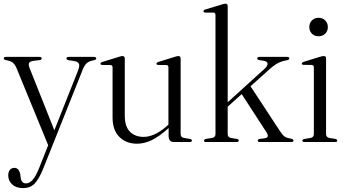

<svg xmlns="http://www.w3.org/2000/svg" viewBox="-21 -750 1826 1014"><path d="M186.5 135.5 233.5 17 67 -388.5Q57.5 -411.5 45.2 -420.2Q33 -429 9.5 -432.5Q-1 -435 -1 -441.5Q-1 -449.5 10 -449.5H187.5Q199 -449.5 199 -441.5Q199 -434 188 -432.5L154.5 -428.5Q135.5 -425.5 132 -416.2Q128.5 -407 136.5 -387.5L266 -62L390 -374.5Q401 -401.5 396 -413Q391 -424.5 369 -428L341.5 -432Q330 -434 330 -441Q330 -449.5 341.5 -449.5H475.5Q487 -449.5 487 -441Q487 -434.5 475.5 -432Q451.5 -428 438.5 -417.5Q425.5 -407 415.5 -381.5L208.5 137.5Q184.5 197.5 161 220.5Q137.5 243.5 101 243.5Q64.5 243.5 43.5 224Q22.5 204.5 22.5 176.5Q22.5 158 31.2 147.2Q40 136.5 54.5 136.5Q68 136.5 75.8 146.2Q83.5 156 86 171.5L88 186Q91 218.5 116.5 218.5Q134.5 218.5 151 200.5Q167.5 182.5 186.5 135.5Z M573.5 -129.5V-394Q573.5 -406 562 -406.5L519 -407Q509.5 -407.5 509.5 -413.5Q509.5 -419.5 520 -423L604.5 -449Q619 -454 625.5 -454Q638 -454 638 -441V-138Q638 -81.5 665.5 -54.2Q693 -27 737.5 -27Q765 -27 795.2 -40.5Q825.5 -54 860.5 -84.5L868.5 -92V-394Q868.5 -406 858 -406.5L814.5 -407Q805.5 -407.5 805.5 -413.5Q805.5 -419.5 815.5 -423L899.5 -449Q914 -454 921 -454Q933 -454 933 -441V-42Q933 -25 950.5 -21.5L981.5 -16.5Q992.5 -14.5 992.5 -7.5Q992.5 0 981 0H897.5Q869.5 0 869.5 -32V-73.5Q817.5 -27 778.8 -9Q740 9 702.5 9Q645.5 9 609.5 -26.8Q573.5 -62.5 573.5 -129.5Z M1065.5 0Q1056.5 0 1056.5 -7.5Q1056.5 -14 1068.5 -17L1099.5 -21.5Q1117 -25 1117 -41.5V-670.5Q1117 -683 1106 -683.5H1062.5Q1053.5 -684.5 1053.5 -690.5Q1053.5 -696.5 1063.5 -700L1148 -725.5Q1162.5 -730.5 1169.5 -730.5Q1181.5 -730.5 1181.5 -718V-210L1376 -386.5Q1394 -403 1392 -414.8Q1390 -426.5 1369.5 -429.5L1348 -432.5Q1337.5 -434.5 1337.5 -441.5Q1337.5 -449.5 1349 -449.5H1495.5Q1507 -449.5 1507 -441.5Q1507 -434 1493 -431.5Q1468 -427.5 1447.5 -417Q1427 -406.5 1401.5 -383.5L1302 -294.5L1460 -54Q1473 -34.5 1484.2 -27.5Q1495.5 -20.5 1517 -17.5Q1529 -14.5 1529 -7.5Q1529 0 1518 0H1351Q1340.5 0 1340.5 -7.5Q1340.5 -14.5 1351 -16.5L1374.5 -19.5Q1391 -21.5 1393.2 -29.8Q1395.5 -38 1383 -56.5L1255.5 -253L1181.5 -186.5V-42Q1181.5 -25 1199 -21.5L1229.5 -16.5Q1240 -14.5 1240 -8Q1240 0 1228.5 0Z M1661 -558.5Q1640 -558.5 1626.2 -572.2Q1612.5 -586 1612.5 -607Q1612.5 -628 1626.2 -642Q1640 -656 1661 -656Q1683 -656 1696.8 -641.8Q1710.5 -627.5 1710.5 -607Q1710.5 -586 1696.5 -572.2Q1682.5 -558.5 1661 -558.5ZM1701 -441.5V-42Q1701 -25 1718.5 -21.5L1749 -16.5Q1760 -14.5 1760 -7.5Q1760 0 1748.5 0H1586.5Q1576 0 1576 -7.5Q1576 -13.5 1586 -16L1619 -21.5Q1636.5 -25 1636.5 -41.5V-394Q1636.5 -406.5 1625.5 -407L1582 -407.5Q1573 -408 1573 -414Q1573 -419.5 1583 -423.5L1667 -449.5Q1681.5 -454 1688.5 -454Q1701 -454 1701 -441.5Z"/></svg>

Font: Fraunces 72pt Light
Style: Regular
Weight: 300
Version: Version 1.000;[0bf87f6ff]